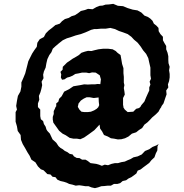

<svg xmlns="http://www.w3.org/2000/svg" viewBox="-20 -770 955 997"><path d="M68 -201 65 -215 64 -220 68 -246 73 -272 86 -295 91 -320V-342L102 -367L111 -389L122 -432L127 -452L147 -492L158 -509L171 -527L174 -548L186 -566L208 -578L218 -597L233 -612L250 -625L268 -640L290 -647L302 -660L317 -671L337 -677L352 -686L369 -691L387 -703L400 -713L421 -718L437 -724L461 -722L480 -733L498 -740L513 -741L528 -746L546 -747L568 -750L592 -740L619 -738L643 -728L669 -720L694 -716L714 -705L730 -689L748 -682L761 -673L772 -662L779 -647L792 -637L803 -625L804 -608L813 -593L826 -579V-561L834 -546L843 -531V-514L850 -496L854 -478V-459L855 -442L861 -423L858 -405L861 -386V-368L858 -349L852 -332L854 -316L843 -300L845 -280L839 -263L829 -233L818 -218V-215L811 -205L803 -190L792 -179L782 -170L770 -160L760 -149L746 -135L730 -123L718 -105L702 -95L687 -83L665 -76L647 -61L629 -52L610 -47L592 -46L572 -50L556 -52L540 -61L520 -69L510 -88L500 -102L497 -123L470 -94L440 -72L417 -56L397 -47L379 -50H361L342 -54L321 -68L305 -76L287 -91L275 -108L257 -133L254 -149V-163L259 -178V-193L265 -205L269 -215L272 -218V-233L283 -242L287 -257L300 -270L313 -294L339 -307L361 -322L397 -328L417 -332L436 -331L455 -332H473L487 -334L501 -333L504 -358L498 -379L477 -393L458 -394L443 -390L428 -393H406L388 -389L371 -386L357 -377L343 -371L328 -367L315 -358L302 -356L296 -368L298 -383L294 -397L305 -408L306 -423L328 -445L343 -455L357 -465L373 -474L388 -483L403 -496L421 -502L437 -506L455 -505L470 -509L491 -514L516 -517H541L565 -514L581 -505L590 -496L606 -484L610 -462L614 -438L621 -416V-390L623 -371V-341L626 -328L623 -313L626 -295L628 -279L619 -261V-226L621 -215V-212L628 -201L643 -188L672 -190L687 -205L702 -209L709 -215L714 -224L730 -243L739 -265L748 -285L755 -300V-316L761 -331L757 -346L764 -361L761 -379V-419L755 -445L750 -468L739 -490L723 -509L710 -529L695 -548L676 -564L662 -579L643 -593L619 -602L598 -609L577 -619L553 -625L528 -621H503L482 -619H469L453 -615L440 -609L424 -602L400 -593L373 -586L350 -578L327 -571L306 -561L287 -546L269 -531L254 -517L247 -499L236 -484L226 -463L221 -442L217 -419L208 -399L204 -382L206 -364L196 -346L199 -328L195 -309L190 -291L182 -272L184 -252L177 -233V-214L189 -201V-167L192 -151L204 -141L208 -126L217 -112L221 -98L226 -90L239 -76L244 -65L253 -46L272 -29L284 -11L294 -2L306 5L317 14L330 20L342 29L357 32L364 42L378 50L393 51L406 59H424L436 66L450 77L480 81L494 85L509 91L524 85L541 88L559 81L577 77H593L610 72L628 69L643 62L658 56L673 47L695 42L716 32L733 14L755 5L772 -7L792 -15L804 -22L798 -11L797 11L789 27L782 47L766 62L755 76L739 88L724 99L710 110L695 116L688 131L676 140L662 150L647 157L635 166L617 170L604 181L590 185H572L556 194H540L522 196L506 197L489 203L473 207L455 203L440 197H424L406 194L391 192L373 194L357 189L339 185L327 179L312 174L294 170L278 163L268 150L253 148L242 136L226 134L206 114L192 109L177 94L164 73L143 59L134 39L122 20L111 0L98 -22L89 -44L87 -69L72 -90L68 -114L61 -138V-188ZM388 -233 384 -215 393 -200 403 -190 418 -188H436L452 -190L469 -197L482 -205L491 -214V-215L495 -224L493 -241L492 -264L467 -261L445 -265H430L415 -258L400 -248Z"/></svg>

Font: Tagesschrift
Style: Regular
Weight: 400
Designer: Yanone
Version: Version 2.000; ttfautohint (v1.8.4.7-5d5b)